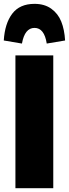

<svg xmlns="http://www.w3.org/2000/svg" viewBox="-53 -986 361 1006"><path d="M127.9 -965.8Q180.2 -965.8 215.6 -940.4Q251 -915 267.8 -873.3Q284.7 -831.5 288.1 -773.9L191.9 -757.8Q179.2 -839.8 127.9 -839.8Q76.7 -839.8 62 -757.8L-33.2 -773.9Q-27.8 -862.8 11.2 -914.3Q50.3 -965.8 127.9 -965.8ZM226.1 -695.8V0H27.8V-695.8Z"/></svg>

Font: Fira Sans Compressed Heavy
Style: Regular
Weight: 900
Width: 1
Designer: Carrois Corporate & Edenspiekermann AG
Foundry: Carrois Corporate GbR & Edenspiekermann AG
Version: Version 4.203;PS 004.203;hotconv 1.0.88;makeotf.lib2.5.64775